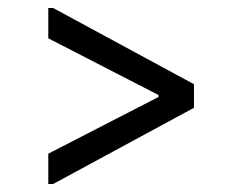

<svg xmlns="http://www.w3.org/2000/svg" viewBox="-20 -568 606 481"><path d="M113 -548 466 -357V-298L113 -107H101V-183L377 -325V-330L101 -472V-548Z"/></svg>

Font: Be Vietnam
Style: Regular
Weight: 400
Designer: Gabriel Lam
Foundry: TypeRant
Version: Version 4.000